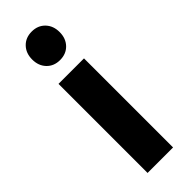

<svg xmlns="http://www.w3.org/2000/svg" viewBox="-259 -798 820 820"><g transform="rotate(-45 151.0 -388.5)"><path d="M91 -629Q68 -653 68 -691Q68 -729 91 -753Q114 -777 151 -777Q188 -777 211 -753Q234 -729 234 -691Q234 -653 211 -629Q188 -605 151 -605Q114 -605 91 -629ZM74 0V-538H228V0Z"/></g></svg>

Font: Trueno
Style: SBd
Weight: 600
Designer: Julieta Ulanovsky
Foundry: Julieta Ulanovsky
Version: Version 3.001b